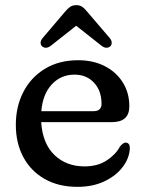

<svg xmlns="http://www.w3.org/2000/svg" viewBox="-20 -714 564 746"><path d="M482.5 -301Q482.5 -239.5 415 -239.5H140Q145.5 -156 191.5 -111.8Q237.5 -67.5 308.5 -67.5Q359.5 -67.5 394.8 -90.8Q430 -114 446 -144.5Q459 -160.5 468.5 -160Q484.5 -159 484.5 -138.5Q483 -100 457 -65.5Q431 -31 385.8 -9.5Q340.5 12 281 12Q207 12 153.2 -18.8Q99.5 -49.5 70.5 -103.8Q41.5 -158 41.5 -229Q41.5 -300.5 71 -357.2Q100.5 -414 155 -447Q209.5 -480 283.5 -480Q342.5 -480 387.2 -457Q432 -434 457.2 -393.5Q482.5 -353 482.5 -301ZM269.5 -424Q216.5 -424 181.2 -386Q146 -348 140.5 -282H343Q374.5 -282 374.5 -310.5Q374.5 -361.5 345.2 -392.8Q316 -424 269.5 -424ZM178.5 -537Q158.5 -521.5 143.5 -534Q138 -538.5 137.8 -547.2Q137.5 -556 145.5 -566L231 -666.5Q242 -680 252 -687Q262 -694 276.5 -694Q290.5 -694 300.2 -687Q310 -680 320.5 -666.5L406.5 -566Q414.5 -556 414 -547.2Q413.5 -538.5 408.5 -534Q393 -521.5 373.5 -537L276 -614Z"/></svg>

Font: Fraunces 9pt S100
Style: Regular
Weight: 400
Version: Version 1.000; ttfautohint (v1.8.3)